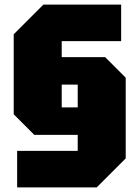

<svg xmlns="http://www.w3.org/2000/svg" viewBox="-20 -720 610 840"><path d="M55 100V-60H320V-130H130L40 -220V-570L170 -700H510V-540H250V-470H440L530 -380V-27L403 100ZM250 -250H320V-350H250Z"/></svg>

Font: Tektur Condensed Black
Style: Regular
Weight: 900
Width: 3
Designer: Adam Jagosz
Foundry: Adam Jagosz
Version: Version 1.005;gftools[0.9.30]